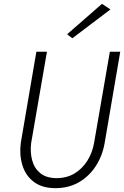

<svg xmlns="http://www.w3.org/2000/svg" viewBox="-20 -969 645 998"><path d="M169 -700 88 -226Q80 -164 96.5 -110Q113 -56 156 -23.5Q199 9 268 9Q338 9 391.5 -22.5Q445 -54 479 -107.5Q513 -161 524 -226L605 -700H551L469 -226Q460 -175 434 -133.5Q408 -92 367.5 -67.5Q327 -43 272 -43Q219 -44 188.5 -69.5Q158 -95 147 -136.5Q136 -178 142 -226L224 -700ZM554 -920 510 -949 329 -791 356 -770Z"/></svg>

Font: Jost Light
Style: Italic
Weight: 300
Italic angle: -5°
Version: Version 3.710